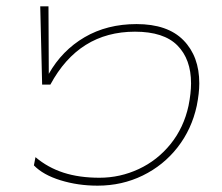

<svg xmlns="http://www.w3.org/2000/svg" viewBox="-20 -571 701 606"><path d="M87 -49 92 -75Q131 -42 180.5 -26Q230 -10 294 -10Q359 -10 418 -37.5Q477 -65 518.5 -116.5Q560 -168 575 -237Q583 -277 583 -308Q583 -384 540 -427.5Q497 -471 406 -471Q229 -471 139 -304H113L107 -551H133L134 -338Q176 -412 247 -453.5Q318 -495 411 -495Q509 -495 559 -444Q609 -393 609 -308Q609 -277 601 -237Q585 -163 540.5 -106Q496 -49 430.5 -17Q365 15 288 15Q226 15 171 -2Q116 -19 87 -49Z"/></svg>

Font: Prompt Thin
Style: Italic
Weight: 250
Italic angle: -12°
Designer: Katatrad Team
Foundry: CadsonDemak
Version: Version 1.001